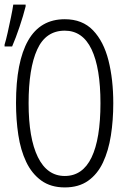

<svg xmlns="http://www.w3.org/2000/svg" viewBox="-32 -809 552 839"><path d="M251 10Q190 10 148.5 -20Q107 -50 82.5 -101.5Q58 -153 48 -219.5Q38 -286 38 -359Q38 -539 91 -632Q144 -725 251 -725Q328 -725 374.5 -676.5Q421 -628 442 -545Q463 -462 463 -358Q463 -283 452.5 -216.5Q442 -150 418 -99Q394 -48 353 -19Q312 10 251 10ZM251 -40Q329 -40 368 -121Q407 -202 407 -358Q407 -512 368 -593.5Q329 -675 251 -675Q168 -675 130.5 -592.5Q93 -510 93 -358Q93 -205 133.5 -122.5Q174 -40 251 -40ZM-12 -614Q-6 -633 1.5 -666.5Q9 -700 16 -734Q23 -768 26 -789H80V-781Q70 -741 53.5 -692Q37 -643 21 -606H-12Z"/></svg>

Font: Noto Sans Mono ExtraCondensed Light
Style: Regular
Weight: 300
Width: 2
Designer: Monotype Design Team
Foundry: Monotype Imaging Inc.
Version: Version 2.014; ttfautohint (v1.8.4.7-5d5b)